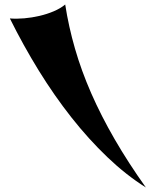

<svg xmlns="http://www.w3.org/2000/svg" viewBox="-20 -768 685 854"><path d="M23.9 -686Q53.7 -683.6 87.9 -686.5Q122.1 -689.5 155.5 -697.3Q189 -705.1 219 -717.8Q249 -730.5 270 -748Q285.2 -649.9 313.5 -551.8Q341.8 -453.6 385.7 -353.3Q429.7 -252.9 490 -148.7Q550.3 -44.4 628.9 65.9Q540.5 10.3 457.3 -69.3Q374 -148.9 297.6 -245.8Q221.2 -342.8 152.3 -454.3Q83.5 -565.9 23.9 -686Z"/></svg>

Font: Shojumaru
Style: Regular
Weight: 400
Version: Version 1.001